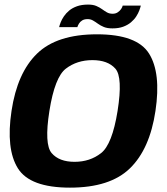

<svg xmlns="http://www.w3.org/2000/svg" viewBox="-20 -834 746 859"><path d="M293 5.5Q472.5 5.5 561.2 -80.8Q650 -167 675.5 -337.5Q701 -507.5 647 -594Q593 -680.5 414 -680.5Q234.5 -680.5 145.8 -594.2Q57 -508 31.5 -337.5Q6 -167.5 60 -81Q114 5.5 293 5.5ZM313.5 -110Q244.5 -110 211 -149.2Q177.5 -188.5 201 -337.5Q225 -489 274.8 -527Q324.5 -565 393.5 -565Q462.5 -565 496.2 -526.8Q530 -488.5 506 -337.5Q482 -188 432.2 -149Q382.5 -110 313.5 -110ZM483 -707Q511 -707 531.2 -714.5Q551.5 -722 566 -734.2Q580.5 -746.5 589.5 -760.5Q598.5 -774.5 603.2 -787.2Q608 -800 610 -809H529Q527.5 -802 521.8 -793.5Q516 -785 506.5 -778.8Q497 -772.5 484 -772.5Q469 -772.5 458.2 -778.8Q447.5 -785 436.5 -793Q425.5 -801 411 -807.2Q396.5 -813.5 374.5 -813.5Q345.5 -813.5 324.5 -806Q303.5 -798.5 289.2 -786.5Q275 -774.5 265.8 -760.8Q256.5 -747 251.5 -734.2Q246.5 -721.5 244.5 -712.5H326Q328 -719.5 333 -728Q338 -736.5 347.5 -742.5Q357 -748.5 372 -748.5Q385.5 -748.5 396.2 -742.2Q407 -736 418.2 -727.8Q429.5 -719.5 444.8 -713.2Q460 -707 483 -707Z"/></svg>

Font: Anybody UltraCondensed Thin
Style: Bold Italic
Weight: 700
Italic angle: -10°
Version: Version 1.111